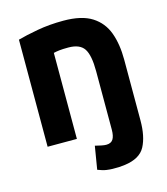

<svg xmlns="http://www.w3.org/2000/svg" viewBox="-112 -637 804 925"><g transform="rotate(-15 290.0 -174.5)"><path d="M380 17Q380 49 370 65Q360 81 336 81Q326 81 311.5 78Q297 75 281 71L262 186Q287 196 305.5 198.5Q324 201 335 201Q368 202 396 198Q473 188 499 139Q525 90 525 10V-293Q525 -370 504 -427.5Q483 -485 432 -517.5Q381 -550 290 -550Q220 -550 159.5 -539Q99 -528 60 -517V17H206V-412Q218 -415 234.5 -417Q251 -419 280 -419Q337 -419 358.5 -386.5Q380 -354 380 -274Z"/></g></svg>

Font: Repo Bold
Style: Bold
Weight: 700
Designer: Stefan Peev
Foundry: Context Ltd
Version: Version 1.502